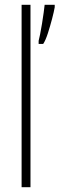

<svg xmlns="http://www.w3.org/2000/svg" viewBox="-20 -780 248 800"><path d="M107 0H70V-760H107ZM208 -750Q205 -732 197 -701.5Q189 -671 179.5 -641.5Q170 -612 160 -597H141V-610Q143 -617 147 -636.5Q151 -656 155 -681Q159 -706 162 -727.5Q165 -749 166 -760H208Z"/></svg>

Font: Noto Sans Lao ExtraCondensed ExtraLight
Style: Regular
Weight: 200
Width: 2
Designer: Monotype Design Team
Foundry: Monotype Imaging Inc.
Version: Version 2.003; ttfautohint (v1.8.4.7-5d5b)